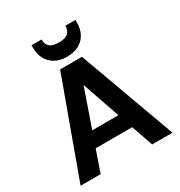

<svg xmlns="http://www.w3.org/2000/svg" viewBox="-210 -1066 1135 1211"><g transform="rotate(-30 357.5 -461.0)"><path d="M23 0 278 -700H437L692 0H544L357 -541L169 0ZM135 -157 172 -266H532L568 -157ZM357 -747Q309 -747 273 -766Q237 -785 217.5 -820.5Q198 -856 198 -904V-922H271Q271 -888 290 -869.5Q309 -851 357 -851Q406 -851 425 -869.5Q444 -888 444 -922H518V-904Q518 -855 498 -819.5Q478 -784 442 -765.5Q406 -747 357 -747Z"/></g></svg>

Font: DM Sans 12pt ExtraBold
Style: Regular
Weight: 800
Version: Version 4.004;gftools[0.9.30]